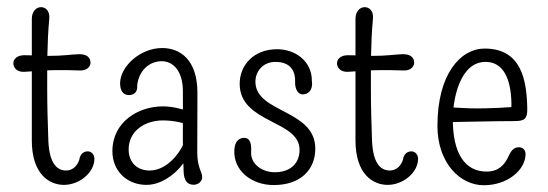

<svg xmlns="http://www.w3.org/2000/svg" viewBox="-20 -517 1564 548"><path d="M70.8 -116.2C70.8 -21 119.6 10.7 162.6 10.7C206.5 10.7 249.5 -24.4 249.5 -64C249.5 -75.7 240.7 -85 231 -85C220.2 -85 209 -79.6 206.1 -60.5C201.2 -45.4 188.5 -30.3 168.9 -30.3C141.6 -30.3 118.7 -51.8 117.7 -125.5C116.2 -168.5 114.7 -214.8 114.7 -263.7C114.7 -328.1 114.3 -396 120.6 -462.9C123 -485.4 110.4 -496.6 97.2 -496.6C84 -496.6 70.8 -485.4 70.8 -462.9C70.8 -362.3 70.8 -212.4 70.8 -116.2ZM205.1 -362.3C181.2 -361.8 165.5 -357.4 113.3 -357.4C93.3 -357.4 74.2 -359.4 49.3 -359.4C28.3 -359.4 18.1 -348.1 18.1 -336.4C18.1 -324.2 27.8 -311 49.3 -312C87.4 -314 109.4 -316.9 142.6 -316.9C157.7 -316.9 186 -316.9 208 -315.9C228 -314.9 238.3 -327.1 238.3 -337.9C238.3 -353.5 227.1 -362.8 205.1 -362.3Z M511.2 -63C511.2 -70.3 508.3 -114.7 508.3 -121.6C504.9 -96.2 463.4 -30.3 407.2 -30.3C371.6 -30.3 347.2 -53.2 347.2 -90.3C347.2 -144.5 395 -173.3 444.8 -173.3C478.5 -173.3 506.3 -165.5 515.1 -160.2C515.1 -168 512.2 -193.4 512.2 -200.7C500 -206.1 471.2 -213.4 444.8 -213.4C375 -213.4 300.8 -169.4 300.8 -85.4C300.8 -27.8 343.8 10.7 397.9 10.7C449.7 10.7 494.6 -33.7 511.2 -63ZM502 -182.6C501 -85 503.9 -40.5 503.9 -34.2C503.9 -11.2 508.3 10.3 533.2 10.3C545.4 10.3 557.1 1 557.1 -11.2C557.1 -27.3 543 -37.6 543 -82.5C543 -143.1 543.5 -190.4 543.5 -252C543.5 -346.7 494.1 -379.9 442.9 -379.9C380.4 -379.9 324.2 -328.1 322.8 -280.8C322.3 -257.8 332 -245.6 348.1 -245.6C360.4 -245.6 373.5 -252.4 371.6 -273.4C376 -315.4 406.2 -342.3 441.4 -342.3C474.6 -342.3 502 -314 502 -256.3V-182.6Z M664.1 -277.8C664.1 -164.6 835 -174.8 835 -89.4C835 -49.8 807.6 -25.4 764.6 -25.4C725.6 -25.4 694.8 -50.8 696.8 -83C698.7 -115.7 689 -123.5 676.8 -123.5C662.6 -123.5 650.4 -114.3 648.9 -89.8C645 -31.2 696.8 11.2 761.2 11.2C837.9 11.2 879.9 -32.7 879.9 -92.8C879.9 -205.1 709 -194.3 709 -283.7C709 -314 731 -340.3 766.1 -340.3C813 -340.3 823.2 -309.6 822.3 -283.7C821.3 -261.7 831.5 -247.6 843.8 -247.6C860.4 -247.6 874 -260.3 870.1 -286.6C870.1 -342.3 823.2 -376.5 771 -376.5C703.6 -376.5 664.1 -330.6 664.1 -277.8Z M994.6 -116.2C994.6 -21 1043.5 10.7 1086.4 10.7C1130.4 10.7 1173.3 -24.4 1173.3 -64C1173.3 -75.7 1164.6 -85 1154.8 -85C1144 -85 1132.8 -79.6 1129.9 -60.5C1125 -45.4 1112.3 -30.3 1092.8 -30.3C1065.4 -30.3 1042.5 -51.8 1041.5 -125.5C1040 -168.5 1038.6 -214.8 1038.6 -263.7C1038.6 -328.1 1038.1 -396 1044.4 -462.9C1046.9 -485.4 1034.2 -496.6 1021 -496.6C1007.8 -496.6 994.6 -485.4 994.6 -462.9C994.6 -362.3 994.6 -212.4 994.6 -116.2ZM1128.9 -362.3C1105 -361.8 1089.4 -357.4 1037.1 -357.4C1017.1 -357.4 998 -359.4 973.1 -359.4C952.1 -359.4 941.9 -348.1 941.9 -336.4C941.9 -324.2 951.7 -311 973.1 -312C1011.2 -314 1033.2 -316.9 1066.4 -316.9C1081.5 -316.9 1109.9 -316.9 1131.8 -315.9C1151.9 -314.9 1162.1 -327.1 1162.1 -337.9C1162.1 -353.5 1150.9 -362.8 1128.9 -362.3Z M1259.8 -168.5C1295.4 -168.9 1392.6 -171.4 1448.2 -171.4C1478.5 -171.4 1485.4 -178.7 1484.9 -207.5C1483.4 -286.6 1469.2 -378.4 1363.3 -378.4C1294.4 -378.4 1228.5 -305.7 1228.5 -157.7C1228.5 -52.7 1292.5 11.7 1360.8 11.7C1428.2 11.7 1479 -31.2 1480 -76.2C1480.5 -89.4 1471.7 -96.7 1460.9 -96.7C1446.3 -96.7 1438.5 -86.9 1430.7 -69.3C1419.4 -45.4 1401.9 -27.3 1368.7 -27.3C1307.1 -27.3 1271.5 -79.1 1272.5 -179.7C1272.9 -237.3 1293.9 -340.3 1365.7 -340.3C1430.2 -340.3 1441.9 -264.2 1439.5 -200.2L1462.9 -214.4C1441.9 -209.5 1364.7 -207.5 1341.3 -207.5C1311.5 -207.5 1277.8 -210.4 1259.8 -210.9Z"/></svg>

Font: Pompiere 
Style: Regular
Weight: 400
Designer: Karolina Lach
Foundry: Sorkin Type Co.
Version: Version 1.001